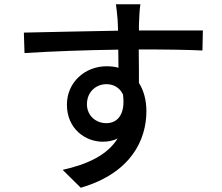

<svg xmlns="http://www.w3.org/2000/svg" viewBox="-20 -818 1040 901"><path d="M639 -798H524C526 -788 529 -757 532 -725C533 -713 533 -696 534 -674C391 -672 205 -667 92 -665L95 -569C219 -577 383 -583 535 -585C535 -556 536 -526 536 -500C519 -505 500 -507 480 -507C379 -507 294 -432 294 -327C294 -213 381 -153 462 -153C488 -153 512 -158 532 -168C484 -91 392 -47 274 -21L359 63C596 -6 667 -163 667 -296C667 -347 655 -393 632 -429C632 -474 632 -532 631 -586C776 -586 871 -584 930 -581L932 -675H632C632 -695 632 -713 633 -725C633 -739 636 -785 639 -798ZM388 -329C388 -389 433 -423 479 -423C512 -423 541 -408 557 -375C570 -281 531 -240 479 -240C431 -240 388 -274 388 -329Z"/></svg>

Font: Source Han Sans JP Medium
Style: Regular
Weight: 500
Designer: Ryoko NISHIZUKA 西塚涼子 (kana, bopomofo & ideographs); Paul D. Hunt (Latin, Greek & Cyrillic); Sandoll Communications 산돌커뮤니
Foundry: Adobe
Version: Version 2.002;hotconv 1.0.116;makeotfexe 2.5.65601